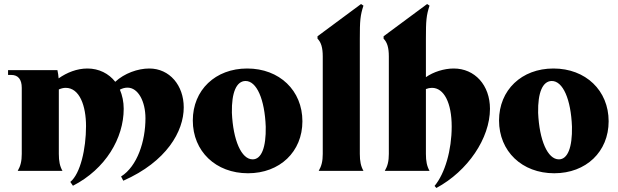

<svg xmlns="http://www.w3.org/2000/svg" viewBox="-20 -848 3066 953"><path d="M581 28 592 49C807 -46 892 -196 892 -315C892 -424 822 -508 721 -508C664 -508 597 -484 552 -442C520 -483 471 -508 414 -508C362 -508 312 -488 271 -459C270 -473 268 -486 265 -500H20V-476H36C70 -476 88 -454 88 -412V-84C88 -48 82 -24 68 0H290C277 -23 272 -48 272 -84V-404C283 -409 295 -412 306 -412C375 -412 407 -323 407 -222C407 -109 379 14 329 55L342 74C504 -9 594 -162 594 -308C594 -343 587 -375 575 -403C588 -410 601 -413 613 -413C666 -413 702 -344 702 -261C702 -148 662 -23 581 28Z M1211 12C1369 12 1481 -95 1481 -246C1481 -399 1367 -508 1207 -508C1049 -508 937 -401 937 -250C937 -97 1051 12 1211 12ZM1234 -57C1178 -57 1137 -152 1131 -288C1129 -390 1154 -445 1198 -446C1254 -447 1294 -355 1299 -219C1301 -117 1278 -57 1234 -57Z M1562 0H1784C1771 -23 1766 -48 1766 -84V-656C1766 -745 1768 -771 1784 -820L1772 -828L1556 -668V-656C1574 -638 1582 -611 1582 -568V-84C1582 -48 1576 -24 1562 0Z M2137 75 2146 85C2302 1 2412 -162 2412 -308C2412 -425 2337 -508 2232 -508C2184 -508 2131 -491 2094 -465V-656C2094 -745 2096 -771 2112 -820L2100 -828L1884 -668V-656C1902 -638 1910 -611 1910 -568V-84C1910 -48 1904 -24 1890 0H2112C2099 -23 2094 -48 2094 -84V-406C2104 -410 2114 -412 2124 -412C2184 -412 2222 -337 2222 -220C2222 -103 2189 12 2137 75Z M2731 12C2889 12 3001 -95 3001 -246C3001 -399 2887 -508 2727 -508C2569 -508 2457 -401 2457 -250C2457 -97 2571 12 2731 12ZM2754 -57C2698 -57 2657 -152 2651 -288C2649 -390 2674 -445 2718 -446C2774 -447 2814 -355 2819 -219C2821 -117 2798 -57 2754 -57Z"/></svg>

Font: Sinistre Bold
Style: Regular
Weight: 900
Designer: Jules Durand
Foundry: Collletttivo
Version: Version 69.420;Glyphs 3.2 (3217)